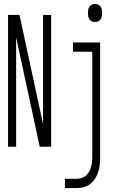

<svg xmlns="http://www.w3.org/2000/svg" viewBox="-20 -746 590 976"><path d="M21 0V-670H79L199 -114V-670H240V0H182L62 -556V0ZM463 -634Q455 -634 447 -637.5Q439 -641 434.5 -648Q430 -655 428.5 -663.5Q427 -672 427 -680Q427 -688 428.5 -696.5Q430 -705 434.5 -712Q439 -719 447 -722.5Q455 -726 463 -726Q471 -726 479 -722.5Q487 -719 491.5 -712Q496 -705 497.5 -696.5Q499 -688 499 -680Q499 -672 497.5 -663.5Q496 -655 491.5 -648Q487 -641 479 -637.5Q471 -634 463 -634ZM310 210V163H368Q381 163 393 159.5Q405 156 415 148Q425 140 431.5 129Q438 118 442 105.5Q446 93 447.5 80.5Q449 68 449 55V-483H351V-530H489V55Q489 74 487 92.5Q485 111 479 129Q473 147 463 162.5Q453 178 438 189.5Q423 201 405 205.5Q387 210 368 210Z"/></svg>

Font: Lode Dark Term
Style: Regular
Weight: 400
Monospace: yes
Designer: Belleve Invis
Foundry: Belleve Invis
Version: Version 29.2.0